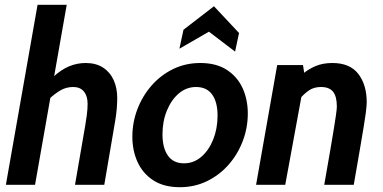

<svg xmlns="http://www.w3.org/2000/svg" viewBox="-20 -770 1596 800"><path d="M4.5 0 136.5 -750H258L126 0ZM292.5 0 335 -246Q338.5 -267 341.8 -291.2Q345 -315.5 345 -337.5Q345 -370 329.5 -388.8Q314 -407.5 285 -407.5Q256.5 -407.5 232.8 -394Q209 -380.5 183.5 -356.5L200 -448Q235.5 -480.5 268.5 -494Q301.5 -507.5 337 -507.5Q380 -507.5 409.2 -488.5Q438.5 -469.5 453.5 -436.5Q468.5 -403.5 468.5 -361Q468.5 -343 466.5 -317.5Q464.5 -292 459.5 -263.5L414.5 0Z M729.5 10Q663 10 619 -18.5Q575 -47 553.2 -94.8Q531.5 -142.5 531.5 -200Q531.5 -260 552.5 -315Q573.5 -370 611.5 -413.5Q649.5 -457 701.2 -482.2Q753 -507.5 814.5 -507.5Q881 -507.5 925 -479Q969 -450.5 990.8 -402.8Q1012.5 -355 1012.5 -297Q1012.5 -237.5 991.5 -182.2Q970.5 -127 932.5 -83.8Q894.5 -40.5 842.5 -15.2Q790.5 10 729.5 10ZM746.5 -89.5Q787.5 -89.5 819 -116.8Q850.5 -144 868.5 -189.2Q886.5 -234.5 886.5 -288.5Q886.5 -344.5 864 -376Q841.5 -407.5 797 -407.5Q757 -407.5 725.5 -381Q694 -354.5 675.5 -309.5Q657 -264.5 657 -210Q657 -153.5 679.8 -121.5Q702.5 -89.5 746.5 -89.5ZM727.5 -567 744.5 -646 871.5 -744 976 -632.5 959.5 -555 850.5 -638Z M1047 0 1135 -499H1242.5L1250.5 -446.5L1168.5 0ZM1331 0Q1346.5 -87.5 1356.2 -144.8Q1366 -202 1371.5 -236.2Q1377 -270.5 1379.5 -288.2Q1382 -306 1382.8 -313.8Q1383.5 -321.5 1383.5 -326.5Q1383.5 -368 1367.8 -387.8Q1352 -407.5 1317.5 -407.5Q1288.5 -407.5 1268 -393.8Q1247.5 -380 1227 -356L1242 -462.5Q1266 -482.5 1295.8 -495Q1325.5 -507.5 1365 -507.5Q1438 -507.5 1473 -462Q1508 -416.5 1508 -344Q1508 -337.5 1507.2 -327.8Q1506.5 -318 1504 -298.2Q1501.5 -278.5 1495.5 -242.5Q1489.5 -206.5 1479.5 -147.5Q1469.5 -88.5 1454 0Z"/></svg>

Font: Cabin
Style: Bold Italic
Weight: 700
Width: 4
Italic angle: -10°
Designer: Pablo Impallari
Foundry: Pablo Impallari. http://www.impallari.com Igino Marini. http://www.ikern.com
Version: Version 3.001